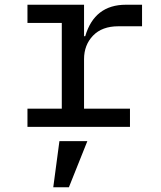

<svg xmlns="http://www.w3.org/2000/svg" viewBox="-20 -536 680 811"><path d="M96 -77H241V-439H96V-516H335V-383H340Q379 -516 512 -516H580V-425H480Q411 -425 373 -385.5Q335 -346 335 -286V-77H529V0H96ZM231 60H349L271 255H205Z"/></svg>

Font: Writer
Style: Regular
Weight: 400
Monospace: yes
Designer: Mike Abbink, Paul van der Laan, Pieter van Rosmalen
Foundry: Bold Monday
Version: Version 2.001 2020